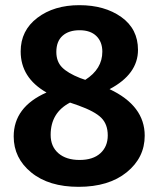

<svg xmlns="http://www.w3.org/2000/svg" viewBox="-20 -707 614 743"><path d="M404 -362Q540 -298 540 -182Q540 -97 470.5 -40.5Q401 16 284 16Q169 16 101 -39.5Q33 -95 33 -179Q33 -293 160 -349Q60 -406 60 -508Q60 -589 124.5 -638Q189 -687 287 -687Q385 -687 449.5 -641Q514 -595 514 -514Q514 -420 404 -362ZM198 -506Q198 -469 220 -446.5Q242 -424 290 -405L310 -398Q376 -440 376 -507Q376 -545 353 -567.5Q330 -590 288 -590Q246 -590 222 -568.5Q198 -547 198 -506ZM283 -299 251 -310Q176 -271 176 -185Q176 -140 206 -114Q236 -88 288 -88Q340 -88 368.5 -114Q397 -140 397 -183Q397 -226 372 -251Q347 -276 283 -299Z"/></svg>

Font: FiraGO SemiBold
Style: Regular
Weight: 600
Designer: bBox Type
Foundry: bBox Type GmbH
Version: Version 1.001;PS 001.001;hotconv 1.0.88;makeotf.lib2.5.64775